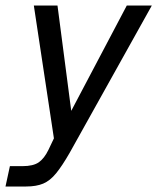

<svg xmlns="http://www.w3.org/2000/svg" viewBox="-60 -516 572 698"><path d="M-40 162 -24 88H22Q61 88 81 74Q101 60 116 29L136 -13L63 -496H149L199 -113L401 -496H492L193 40Q166 87 144 114Q122 141 97 151.5Q72 162 35 162Z"/></svg>

Font: Atkinson Hyperlegible Next
Style: Italic
Weight: 400
Italic angle: -12°
Designer: Elliott Scott, Megan Eiswerth, Linus Boman, Theodore Petrosky, Letters from Sweden
Foundry: Applied Design Works, Letters from Sweden
Version: Version 2.001